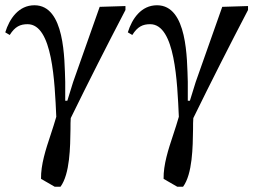

<svg xmlns="http://www.w3.org/2000/svg" viewBox="-29 -496 981 730"><path d="M448 -473 350 -470 249 -184 227 -113H219V-185C216 -272 218 -476 102 -476C42 -476 7 -425 -9 -373L8 -363C28 -395 48 -404 76 -404C171 -404 179 -184 185 -52C179 -30 171 -7 164 15C145 72 126 130 127 184L179 214H201C237 165 238 63 239 -5C239 -21 239 -36 240 -47C307 -184 378 -324 448 -458Z M914 -473 816 -470 715 -184 693 -113H685V-185C682 -272 684 -476 568 -476C508 -476 473 -425 457 -373L474 -363C494 -395 514 -404 542 -404C637 -404 645 -184 651 -52C645 -30 637 -7 630 15C611 72 592 130 593 184L645 214H667C703 165 704 63 705 -5C705 -21 705 -36 706 -47C773 -184 844 -324 914 -458Z"/></svg>

Font: mjx-stx-n
Style: Regular
Weight: 500
Version: 1.0.0